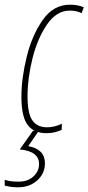

<svg xmlns="http://www.w3.org/2000/svg" viewBox="-61 -556 376 816"><path d="M136 10Q157 10 173.5 5.5Q190 1 201 -4L202 -30Q170 -15 139 -15Q97 -15 76.5 -44.5Q56 -74 56 -147Q56 -223 77 -307.5Q98 -392 138.5 -451.5Q179 -511 236 -511Q264 -511 286 -500L295 -525Q271 -536 236 -536Q166 -536 120.5 -471Q75 -406 52.5 -314.5Q30 -223 30 -145Q30 -60 56.5 -25Q83 10 136 10ZM16 240Q65 240 97.5 210.5Q130 181 130 138Q130 78 59 65L104 0H79L23 79Q105 87 105 141Q105 172 81 194Q57 216 18 216Q-5 216 -19 213.5Q-33 211 -41 208V233Q-31 235 -18.5 237.5Q-6 240 16 240Z"/></svg>

Font: Noto Sans Display Condensed Thin
Style: Italic
Weight: 250
Width: 3
Italic angle: -12°
Designer: Monotype Design Team
Foundry: Monotype Imaging Inc.
Version: Version 1.900